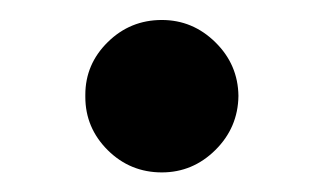

<svg xmlns="http://www.w3.org/2000/svg" viewBox="-20 -573 330 196"><path d="M145.2 -397Q112.9 -397 90 -419.7Q67.1 -442.5 67.1 -474.1V-476.2Q67.1 -507.5 90 -530Q112.9 -552.6 145.2 -552.6Q176.8 -552.6 199.9 -529.8Q223 -507.1 223.4 -475.1Q223 -442.8 199.9 -419.9Q176.8 -397 145.2 -397Z"/></svg>

Font: Linik Sans SemiBold
Style: Regular
Weight: 600
Designer: Rasmus Andersson (font), Cristiano Sobral (main changes)
Foundry: rsms
Version: Version 3.018;June 1, 2022;FontCreator 14.0.0.2814 64-bit; t